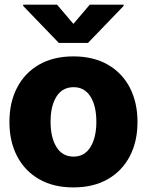

<svg xmlns="http://www.w3.org/2000/svg" viewBox="-20 -795 631 825"><path d="M295.4 10.3Q209.5 10.3 147.9 -25.1Q86.4 -60.5 53.5 -123.8Q20.5 -187 20.5 -271Q20.5 -355 53.5 -418.5Q86.4 -481.9 147.9 -517.3Q209.5 -552.7 295.4 -552.7Q381.3 -552.7 443.1 -517.3Q504.9 -481.9 537.8 -418.5Q570.8 -355 570.8 -271Q570.8 -187 537.8 -123.8Q504.9 -60.5 443.1 -25.1Q381.3 10.3 295.4 10.3ZM296.4 -122.1Q343.3 -122.1 368.7 -163.1Q394 -204.1 394 -272Q394 -339.8 368.7 -380.1Q343.3 -420.4 296.4 -420.4Q248 -420.4 222.7 -380.1Q197.3 -339.8 197.3 -272Q197.3 -204.1 222.7 -163.1Q248 -122.1 296.4 -122.1ZM225.1 -774.9 295.4 -692.4 365.7 -774.9H511.2V-769.5L357.9 -610.4H232.9L79.6 -769.5V-774.9Z"/></svg>

Font: Inter Tight ExtraBold
Style: Regular
Weight: 800
Designer: Rasmus Andersson
Foundry: rsms
Version: Version 3.004; ttfautohint (v1.8.4.7-5d5b)